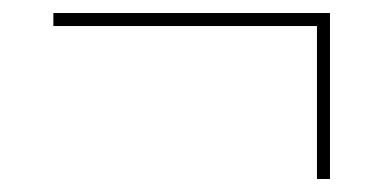

<svg xmlns="http://www.w3.org/2000/svg" viewBox="-20 -395 599 295"><path d="M467 -120V-355H62V-375H487V-120Z"/></svg>

Font: Noto Serif Display Light
Style: Regular
Weight: 300
Designer: Monotype Design Team
Foundry: Monotype Imaging Inc.
Version: Version 2.009